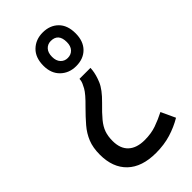

<svg xmlns="http://www.w3.org/2000/svg" viewBox="-231 -601 852 852"><g transform="rotate(-45 195.5 -175.0)"><path d="M266 -281 265 -268Q262 -241 248.5 -208.5Q235 -176 193 -135Q160 -103 141 -80Q122 -57 114 -34.5Q106 -12 106 18Q106 66 133 91Q160 116 210 116Q251 116 283.5 104.5Q316 93 347 77L378 144Q341 166 298.5 179Q256 192 205 192Q117 192 70 147Q23 102 23 21Q23 -23 36 -55Q49 -87 72.5 -114.5Q96 -142 128 -174Q169 -214 181.5 -236.5Q194 -259 196 -271L197 -281ZM227 -542Q272 -542 300 -514.5Q328 -487 328 -436Q328 -387 300.5 -359Q273 -331 227 -331Q183 -331 154 -359Q125 -387 125 -435Q125 -486 154 -514Q183 -542 227 -542ZM226 -490Q206 -490 193 -476Q180 -462 180 -436Q180 -411 193 -397Q206 -383 226 -383Q247 -383 260 -397Q273 -411 273 -436Q273 -490 226 -490Z"/></g></svg>

Font: Noto Sans Myanmar SemiCondensed
Style: Regular
Weight: 400
Width: 4
Designer: Monotype Design Team
Foundry: Monotype Imaging Inc.
Version: Version 2.107; ttfautohint (v1.8.4.7-5d5b)